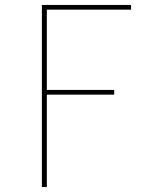

<svg xmlns="http://www.w3.org/2000/svg" viewBox="-20 -755 640 775"><path d="M149 0V-735H509V-716H169V-392H441V-373H169V0Z"/></svg>

Font: Iosevka SS04 Thin Extended
Style: Regular
Weight: 100
Width: 7
Monospace: yes
Designer: Belleve Invis
Foundry: Belleve Invis
Version: Version 19.0.0; ttfautohint (v1.8.4)